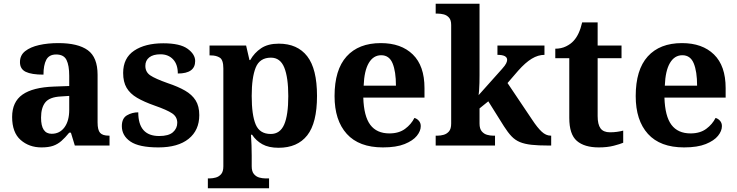

<svg xmlns="http://www.w3.org/2000/svg" viewBox="-20 -780 3952 1029"><path d="M202 10Q136 10 90.5 -30Q45 -70 45 -153Q45 -234 100.5 -273Q156 -312 269 -316L351 -319V-374Q351 -429 336.5 -458.5Q322 -488 281 -488Q243 -488 228 -459.5Q213 -431 213 -380Q149 -380 118 -395Q87 -410 87 -447Q87 -484 115 -506Q143 -528 189.5 -538.5Q236 -549 293 -549Q398 -549 450.5 -511Q503 -473 503 -379V-124Q503 -83 516.5 -68Q530 -53 563 -53H567V0H381L360 -69H351Q329 -42 309 -24.5Q289 -7 264.5 1.5Q240 10 202 10ZM257 -63Q300 -63 325.5 -97.5Q351 -132 351 -191V-266L306 -263Q246 -260 223 -231.5Q200 -203 200 -149Q200 -63 257 -63Z M829 10Q725 10 679 -21.5Q633 -53 633 -104Q633 -146 660.5 -162Q688 -178 721 -178Q721 -51 833 -51Q884 -51 907 -71.5Q930 -92 930 -122Q930 -154 902.5 -172.5Q875 -191 809 -214Q752 -234 714.5 -256Q677 -278 658.5 -309.5Q640 -341 640 -389Q640 -469 699 -508.5Q758 -548 855 -548Q945 -548 985.5 -518.5Q1026 -489 1026 -453Q1026 -386 933 -386Q933 -435 907.5 -462Q882 -489 840 -489Q801 -489 780 -472.5Q759 -456 759 -427Q759 -394 785.5 -376Q812 -358 880 -334Q934 -316 971.5 -294.5Q1009 -273 1028.5 -242Q1048 -211 1048 -163Q1048 -82 991 -36Q934 10 829 10Z M1094 229V176H1106Q1120 176 1136.5 171.5Q1153 167 1165 153.5Q1177 140 1177 111V-413Q1177 -459 1158 -471Q1139 -483 1111 -483H1103V-536H1299L1317 -458H1321Q1343 -497 1379.5 -521.5Q1416 -546 1474 -546Q1574 -546 1626.5 -478.5Q1679 -411 1679 -266Q1679 -121 1626.5 -54.5Q1574 12 1473 12Q1420 12 1386 -7Q1352 -26 1331 -58H1325Q1327 -31 1328 -1.5Q1329 28 1329 53V111Q1329 139 1341 153Q1353 167 1369.5 171.5Q1386 176 1400 176H1422V229ZM1431 -62Q1481 -62 1503 -112.5Q1525 -163 1525 -265Q1525 -365 1503.5 -418Q1482 -471 1432 -471Q1372 -471 1350.5 -418Q1329 -365 1329 -266Q1329 -163 1350.5 -112.5Q1372 -62 1431 -62Z M2032 10Q1904 10 1838.5 -62.5Q1773 -135 1773 -265Q1773 -406 1837.5 -477.5Q1902 -549 2021 -549Q2130 -549 2192.5 -488Q2255 -427 2255 -308V-257H1927Q1930 -157 1964.5 -111Q1999 -65 2067 -65Q2118 -65 2151 -89.5Q2184 -114 2201 -148Q2215 -144 2225 -132.5Q2235 -121 2235 -104Q2235 -78 2214 -52Q2193 -26 2148.5 -8Q2104 10 2032 10ZM2102 -321Q2102 -397 2084 -440.5Q2066 -484 2023 -484Q1981 -484 1956.5 -442.5Q1932 -401 1929 -321Z M2315 0V-53H2327Q2341 -53 2357.5 -57.5Q2374 -62 2386 -75.5Q2398 -89 2398 -118V-646Q2398 -673 2386 -686Q2374 -699 2357.5 -703Q2341 -707 2327 -707H2315V-760H2550V-377Q2550 -359 2549.5 -336Q2549 -313 2547.5 -294Q2546 -275 2545 -270L2671 -411Q2688 -430 2693 -441Q2698 -452 2698 -459Q2698 -486 2646 -486V-536H2898V-486Q2864 -486 2830 -465.5Q2796 -445 2757 -401L2700 -335L2833 -137Q2860 -96 2883 -74.5Q2906 -53 2931 -53H2934V0H2920Q2865 0 2828.5 -4Q2792 -8 2766.5 -18.5Q2741 -29 2721.5 -49.5Q2702 -70 2681 -103L2597 -237L2550 -199V-118Q2550 -90 2562 -76Q2574 -62 2590.5 -57.5Q2607 -53 2621 -53H2633V0Z M3189 10Q3112 10 3071.5 -25Q3031 -60 3031 -148V-468H2956V-519Q2988 -519 3013.5 -531.5Q3039 -544 3054 -561Q3085 -594 3100 -660H3183V-536H3311V-468H3183V-158Q3183 -113 3198.5 -92Q3214 -71 3249 -71Q3269 -71 3287 -73.5Q3305 -76 3320 -80V-15Q3304 -8 3269.5 1Q3235 10 3189 10Z M3646 10Q3518 10 3452.5 -62.5Q3387 -135 3387 -265Q3387 -406 3451.5 -477.5Q3516 -549 3635 -549Q3744 -549 3806.5 -488Q3869 -427 3869 -308V-257H3541Q3544 -157 3578.5 -111Q3613 -65 3681 -65Q3732 -65 3765 -89.5Q3798 -114 3815 -148Q3829 -144 3839 -132.5Q3849 -121 3849 -104Q3849 -78 3828 -52Q3807 -26 3762.5 -8Q3718 10 3646 10ZM3716 -321Q3716 -397 3698 -440.5Q3680 -484 3637 -484Q3595 -484 3570.5 -442.5Q3546 -401 3543 -321Z"/></svg>

Font: Noto Serif Gurmukhi
Style: Bold
Weight: 700
Designer: Vaibhav Singh and the Monotype Design Team
Foundry: Monotype Imaging Inc.
Version: Version 2.004; ttfautohint (v1.8.4.7-5d5b)